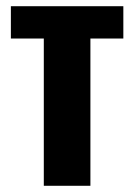

<svg xmlns="http://www.w3.org/2000/svg" viewBox="-20 -598 432 618"><path d="M121 0V-474H15V-578H377V-474H271V0Z"/></svg>

Font: Oswald SemiBold
Style: Regular
Weight: 600
Designer: Vernon Adams
Foundry: Vernon Adams
Version: Version 4.103;gftools[0.9.33.dev8+g029e19f]